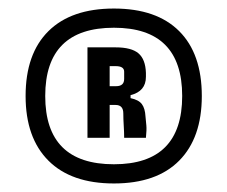

<svg xmlns="http://www.w3.org/2000/svg" viewBox="-20 -911 533 450"><path d="M247 -481Q147 -481 93.5 -534.5Q40 -588 40 -686Q40 -785 93.5 -838Q147 -891 247 -891Q347 -891 400 -838Q453 -785 453 -686Q453 -588 400 -534.5Q347 -481 247 -481ZM247 -526Q407 -526 407 -686Q407 -846 247 -846Q86 -846 86 -686Q86 -526 247 -526ZM185 -588V-800H251Q288 -800 304.5 -786Q321 -772 322 -740V-731Q322 -697 286 -688V-681Q305 -677 312.5 -667Q320 -657 321 -638Q322 -627 323 -617Q324 -607 322 -588H271Q271 -601 270 -616.5Q269 -632 269 -645Q269 -665 251 -665H237V-588ZM237 -709H252Q271 -709 271 -726V-743Q271 -756 251 -756H237Z"/></svg>

Font: Big Shoulders Text Black
Style: Regular
Weight: 900
Designer: Patric King
Foundry: XO Type Co
Version: Version 1.000; ttfautohint (v1.8.2)